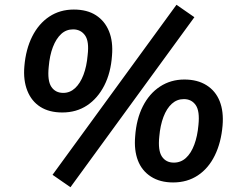

<svg xmlns="http://www.w3.org/2000/svg" viewBox="-20 -754 1001 804"><path d="M275 30 200 -22 719 -734 794 -682ZM241 -283Q186 -283 149 -306.5Q112 -330 94.5 -374Q77 -418 82 -476Q88 -548 115 -601.5Q142 -655 186.5 -684.5Q231 -714 289 -714Q345 -714 382 -690Q419 -666 436.5 -623Q454 -580 449 -521Q444 -449 416.5 -395.5Q389 -342 344.5 -312.5Q300 -283 241 -283ZM245 -365Q273 -365 294.5 -385Q316 -405 329.5 -440.5Q343 -476 347 -523Q354 -581 336 -606Q318 -631 286 -631Q257 -631 236 -611.5Q215 -592 201.5 -557Q188 -522 184 -474Q178 -416 195 -390.5Q212 -365 245 -365ZM705 10Q650 10 612 -14.5Q574 -39 557.5 -82Q541 -125 546 -183Q551 -255 578 -308.5Q605 -362 650 -391.5Q695 -421 752 -421Q807 -421 845 -397Q883 -373 900 -330Q917 -287 912 -228Q906 -157 879.5 -103Q853 -49 808.5 -19.5Q764 10 705 10ZM708 -73Q737 -73 758.5 -92.5Q780 -112 793.5 -148Q807 -184 811 -231Q817 -289 799.5 -314Q782 -339 750 -339Q721 -339 699.5 -319.5Q678 -300 664.5 -264.5Q651 -229 647 -182Q641 -124 658 -98.5Q675 -73 708 -73Z"/></svg>

Font: Nunito Sans 9pt
Style: Bold Italic
Weight: 700
Italic angle: -9°
Version: Version 3.101;gftools[0.9.27]